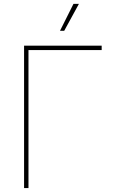

<svg xmlns="http://www.w3.org/2000/svg" viewBox="-20 -961 591 981"><path d="M499.5 -727.5V-705.1H125.5V0H103V-727.5ZM286.6 -803.7 355.5 -941.4H383.3L308.1 -803.7Z"/></svg>

Font: Inter 20pt Thin
Style: Regular
Weight: 250
Version: Version 4.001;git-66647c0bb